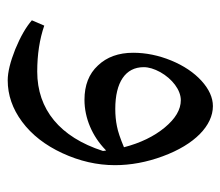

<svg xmlns="http://www.w3.org/2000/svg" viewBox="-58 -322 583 508"><g transform="rotate(90 234.0 -68.5)"><path d="M192.9 203.1C231.9 203.1 268.6 190.4 302.7 165C336.9 139.6 364.7 104 385.7 58.6C406.7 13.2 417.5 -33.2 417.5 -80.6C417.5 -122.1 409.7 -164.6 394 -207C362.8 -292 312.5 -339.8 261.2 -339.8C238.8 -339.8 216.3 -329.6 194.3 -309.6C172.4 -289.6 154.3 -262.7 140.6 -229.5C127 -196.3 120.1 -162.6 120.1 -128.9C120.1 -90.3 131.3 -59.1 153.8 -35.6C175.8 -11.7 206.1 0 244.6 0C293.5 0 341.3 -21 377 -55.7L378.9 -57.1L379.9 -48.8C343.3 64.9 270 125 169.9 125C124.5 125 84 118.7 48.3 106.4L34.2 139.2C52.2 154.8 77.6 169.4 110.8 183.1C144 196.3 171.4 203.1 192.9 203.1ZM245.6 -254.9C270.5 -254.9 294.4 -240.7 317.9 -212.4C341.3 -184.1 358.9 -147.9 370.1 -104.5C346.7 -94.7 328.1 -88.4 314.5 -85.9C300.3 -83 285.2 -81.5 268.6 -81.5C198.2 -81.5 158.2 -108.4 158.2 -156.7C158.2 -169.9 162.6 -184.6 171.4 -200.7C189 -231.9 218.3 -254.9 245.6 -254.9Z"/></g></svg>

Font: Noto Naskh Arabic
Style: Regular
Weight: 400
Designer: Monotype Design Team
Foundry: Monotype Imaging Inc.
Version: Version 1.07